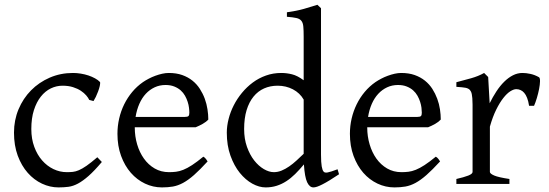

<svg xmlns="http://www.w3.org/2000/svg" viewBox="-20 -777 2317 811"><path d="M410.2 -92.8Q378.4 -55.2 354.2 -33.9Q330.1 -12.7 309.6 -1.7Q289.1 9.3 269.5 12Q250 14.6 227.1 14.6Q191.4 14.6 157.5 -1.2Q123.5 -17.1 97.2 -46.9Q70.8 -76.7 54.9 -119.6Q39.1 -162.6 39.1 -216.8Q39.1 -269.5 58.3 -315.4Q77.6 -361.3 111.1 -395.3Q144.5 -429.2 189.9 -449Q235.4 -468.8 288.1 -468.8Q304.2 -468.8 321 -466.1Q337.9 -463.4 353.3 -458.3Q368.7 -453.1 381.6 -446Q394.5 -439 402.8 -430.2Q403.8 -424.3 401.4 -413.6Q398.9 -402.8 394.5 -390.9Q390.1 -378.9 384.8 -367.9Q379.4 -356.9 375 -350.1L356.9 -355Q353 -363.8 344.2 -374Q335.4 -384.3 321.5 -393.6Q307.6 -402.8 288.3 -408.9Q269 -415 244.1 -415Q218.3 -415 194.6 -403.6Q170.9 -392.1 152.6 -369.1Q134.3 -346.2 123.3 -312Q112.3 -277.8 112.3 -231.9Q112.3 -190.4 124.8 -156.7Q137.2 -123 158 -99.4Q178.7 -75.7 205.8 -62.7Q232.9 -49.8 262.2 -49.8Q275.9 -49.8 287.6 -51Q299.3 -52.2 313.2 -58.1Q327.1 -64 345.5 -76.7Q363.8 -89.4 391.1 -112.8L410.2 -92.8Z M679.2 -418Q654.3 -418 633.3 -408.2Q612.3 -398.4 595.9 -380.9Q579.6 -363.3 568.6 -338.4Q557.6 -313.5 552.7 -283.2H761.2Q772.5 -283.2 776.1 -286.9Q779.8 -290.5 779.8 -300.8Q779.8 -309.6 778.3 -321.8Q776.9 -334 772.7 -346.9Q768.6 -359.9 761.5 -372.6Q754.4 -385.3 743.2 -395.3Q731.9 -405.3 716.1 -411.6Q700.2 -418 679.2 -418ZM859.9 -272Q851.1 -262.2 836.4 -253.9Q821.8 -245.6 806.2 -239.3H549.3V-237.8Q549.3 -201.2 559.3 -167.2Q569.3 -133.3 587.9 -107.2Q606.4 -81.1 633.3 -65.4Q660.2 -49.8 693.8 -49.8Q709 -49.8 723.4 -51.5Q737.8 -53.2 754.4 -59.8Q771 -66.4 791.3 -79.6Q811.5 -92.8 838.9 -115.2Q845.2 -111.8 849.9 -105.5Q854.5 -99.1 856.9 -95.2Q824.2 -59.6 799.6 -37.8Q774.9 -16.1 753.2 -4.4Q731.4 7.3 710.2 11Q689 14.6 664.1 14.6Q626.5 14.6 592.5 -1.5Q558.6 -17.6 532.7 -47.1Q506.8 -76.7 491.5 -118.4Q476.1 -160.2 476.1 -211.9Q476.1 -244.6 483.4 -276.4Q490.7 -308.1 504.6 -336.4Q518.6 -364.7 538.6 -388.7Q558.6 -412.6 584 -430.2Q594.7 -437.5 608.2 -444.6Q621.6 -451.7 636.2 -457Q650.9 -462.4 665.3 -465.6Q679.7 -468.8 692.9 -468.8Q725.1 -468.8 749.8 -460Q774.4 -451.2 793 -436.3Q811.5 -421.4 824.2 -401.6Q836.9 -381.8 845 -359.9Q853 -337.9 856.4 -315.2Q859.9 -292.5 859.9 -272Z M1262.7 -132.8V-356.4Q1246.6 -384.3 1217.3 -399.7Q1188 -415 1152.8 -415Q1121.6 -415 1095.7 -403.6Q1069.8 -392.1 1051 -369.1Q1032.2 -346.2 1021.7 -312Q1011.2 -277.8 1011.2 -231.9Q1011.2 -190.4 1023.2 -156.7Q1035.2 -123 1053.7 -99.4Q1072.3 -75.7 1094.5 -62.7Q1116.7 -49.8 1136.7 -49.8Q1153.3 -49.8 1169.4 -56.4Q1185.5 -63 1201.4 -74Q1217.3 -85 1232.4 -98.9Q1247.6 -112.8 1262.7 -127.4ZM1412.1 -41Q1389.6 -25.9 1372.3 -15.4Q1355 -4.9 1342 1.7Q1329.1 8.3 1319.8 11.5Q1310.5 14.6 1303.7 14.6Q1287.6 14.6 1277.3 -7.3Q1267.1 -29.3 1263.7 -82.5Q1245.1 -60.1 1226.8 -42Q1208.5 -23.9 1189.2 -11.5Q1169.9 1 1148.4 7.8Q1127 14.6 1102.1 14.6Q1074.7 14.6 1045.9 -1.2Q1017.1 -17.1 992.9 -46.9Q968.8 -76.7 953.4 -119.6Q938 -162.6 938 -216.8Q938 -244.6 945.6 -274.4Q953.1 -304.2 967.3 -332Q981.4 -359.9 1002 -384.8Q1022.5 -409.7 1047.9 -428.5Q1073.2 -447.3 1103.5 -458Q1133.8 -468.8 1168 -468.8Q1190.9 -468.8 1213.6 -463.1Q1236.3 -457.5 1262.7 -438V-622.1Q1262.7 -648.9 1261.2 -664.8Q1259.8 -680.7 1252.9 -689.2Q1246.1 -697.8 1231.9 -700.9Q1217.8 -704.1 1191.9 -706.1V-725.1Q1231.9 -730.5 1263.7 -739.5Q1295.4 -748.5 1320.8 -756.8L1335.9 -742.2V-124Q1335.9 -106.9 1336.7 -94.7Q1337.4 -82.5 1338.9 -74.2Q1340.3 -65.9 1342.3 -60.5Q1344.2 -55.2 1347.2 -51.8Q1351.6 -46.4 1364 -48.6Q1376.5 -50.8 1405.8 -62L1412.1 -41Z M1661.1 -418Q1636.2 -418 1615.2 -408.2Q1594.2 -398.4 1577.9 -380.9Q1561.5 -363.3 1550.5 -338.4Q1539.6 -313.5 1534.7 -283.2H1743.2Q1754.4 -283.2 1758.1 -286.9Q1761.7 -290.5 1761.7 -300.8Q1761.7 -309.6 1760.3 -321.8Q1758.8 -334 1754.6 -346.9Q1750.5 -359.9 1743.4 -372.6Q1736.3 -385.3 1725.1 -395.3Q1713.9 -405.3 1698 -411.6Q1682.1 -418 1661.1 -418ZM1841.8 -272Q1833 -262.2 1818.4 -253.9Q1803.7 -245.6 1788.1 -239.3H1531.2V-237.8Q1531.2 -201.2 1541.3 -167.2Q1551.3 -133.3 1569.8 -107.2Q1588.4 -81.1 1615.2 -65.4Q1642.1 -49.8 1675.8 -49.8Q1690.9 -49.8 1705.3 -51.5Q1719.7 -53.2 1736.3 -59.8Q1752.9 -66.4 1773.2 -79.6Q1793.5 -92.8 1820.8 -115.2Q1827.1 -111.8 1831.8 -105.5Q1836.4 -99.1 1838.9 -95.2Q1806.2 -59.6 1781.5 -37.8Q1756.8 -16.1 1735.1 -4.4Q1713.4 7.3 1692.1 11Q1670.9 14.6 1646 14.6Q1608.4 14.6 1574.5 -1.5Q1540.5 -17.6 1514.6 -47.1Q1488.8 -76.7 1473.4 -118.4Q1458 -160.2 1458 -211.9Q1458 -244.6 1465.3 -276.4Q1472.7 -308.1 1486.6 -336.4Q1500.5 -364.7 1520.5 -388.7Q1540.5 -412.6 1565.9 -430.2Q1576.7 -437.5 1590.1 -444.6Q1603.5 -451.7 1618.2 -457Q1632.8 -462.4 1647.2 -465.6Q1661.6 -468.8 1674.8 -468.8Q1707 -468.8 1731.7 -460Q1756.3 -451.2 1774.9 -436.3Q1793.5 -421.4 1806.2 -401.6Q1818.8 -381.8 1826.9 -359.9Q1835 -337.9 1838.4 -315.2Q1841.8 -292.5 1841.8 -272Z M2256.8 -450.7Q2261.2 -447.8 2261 -433.6Q2260.7 -419.4 2257.1 -400.9Q2253.4 -382.3 2247.6 -362.8Q2241.7 -343.3 2235.8 -330.1H2214.8Q2211.9 -349.6 2206.5 -363.3Q2201.2 -377 2194.1 -385Q2187 -393.1 2178.5 -396.7Q2169.9 -400.4 2160.6 -400.4Q2149.9 -400.4 2135.5 -391.4Q2121.1 -382.3 2106 -363Q2090.8 -343.8 2075.9 -313.7Q2061 -283.7 2049.3 -242.2V-50.8Q2049.3 -43.5 2067.6 -35.6Q2085.9 -27.8 2131.8 -21V0H1907.7V-21Q1939.9 -28.3 1958 -35.4Q1976.1 -42.5 1976.1 -50.8V-335Q1976.1 -351.1 1975.1 -362.1Q1974.1 -373 1972.7 -379.9Q1971.2 -386.7 1969 -390.6Q1966.8 -394.5 1964.8 -397Q1961.4 -400.4 1957.3 -402.6Q1953.1 -404.8 1946.5 -406.2Q1939.9 -407.7 1930.7 -408.4Q1921.4 -409.2 1907.7 -410.2V-429.7Q1939.5 -438 1970 -446.5Q2000.5 -455.1 2024.9 -468.8L2042 -451.7L2048.3 -340.8Q2061.5 -367.7 2076.9 -391.1Q2092.3 -414.6 2109.9 -431.9Q2127.4 -449.2 2146.7 -459Q2166 -468.8 2187 -468.8Q2202.6 -468.8 2220.7 -464.8Q2238.8 -460.9 2256.8 -450.7Z"/></svg>

Font: Gentium
Style: Regular
Weight: 400
Designer: J. Victor Gaultney
Version: Version 1.03; 2011; OFL 1.1 release